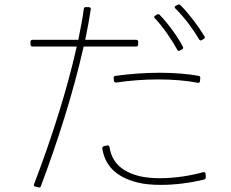

<svg xmlns="http://www.w3.org/2000/svg" viewBox="-20 -832 1040 863"><path d="M875 -655C878 -650 882 -649 887 -652L896 -657C901 -660 902 -664 899 -669C872 -714 829 -771 791 -809C787 -813 783 -813 778 -810L770 -806C767 -804 765 -802 765 -800C765 -798 767 -795 769 -793C810 -753 850 -698 875 -655ZM126 -623H325C281 -425 209 -202 133 -4C131 1 133 6 139 7L152 10C158 12 162 10 164 4C239 -195 310 -418 356 -623H592C598 -623 601 -626 601 -632V-644C601 -650 598 -653 592 -653H363C373 -700 381 -746 388 -790C389 -796 386 -799 380 -800H367C361 -801 358 -798 357 -793C351 -749 342 -702 332 -653H126C120 -653 117 -650 117 -644V-632C117 -626 120 -623 126 -623ZM777 -608C779 -603 784 -602 789 -605L798 -610C803 -613 805 -617 802 -622C780 -665 736 -726 698 -765C695 -769 691 -769 686 -767L678 -762C675 -760 673 -758 673 -756C673 -754 674 -752 676 -750C715 -709 754 -650 777 -608ZM502 -461C563 -470 628 -475 691 -475C755 -475 817 -470 869 -460C874 -459 878 -461 879 -467L880 -480C881 -486 879 -490 873 -491C824 -500 763 -505 697 -505C633 -505 565 -500 499 -491C493 -490 490 -487 491 -481L492 -469C493 -463 496 -461 502 -461ZM461 -178 447 -175C442 -173 439 -170 440 -164C452 -89 499 -37 597 -12C628 -4 664 -1 703 -1C767 -1 837 -10 897 -25C903 -27 905 -30 905 -36L904 -51C903 -57 900 -60 893 -58C832 -41 762 -31 699 -31C666 -31 635 -34 608 -40C524 -61 483 -104 472 -171C471 -177 467 -180 461 -178Z"/></svg>

Font: LINE Seed JP_OTF Thin
Style: Regular
Weight: 250
Designer: LY Corporation & Fontrix & Fontworks
Version: Version 1.007